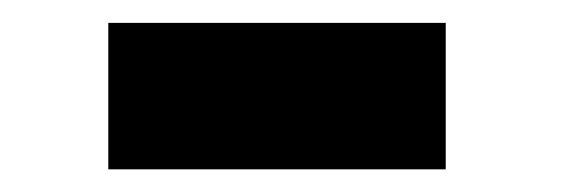

<svg xmlns="http://www.w3.org/2000/svg" viewBox="-20 -390 490 167"><path d="M367.7 -242.7H74.2V-370.1H367.7Z"/></svg>

Font: Roboto
Style: Regular
Weight: 900
Designer: Google
Version: Version 2.001171; 2014